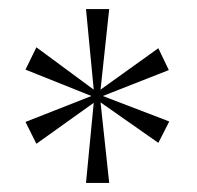

<svg xmlns="http://www.w3.org/2000/svg" viewBox="-20 -780 432 422"><path d="M169 -378 186 -554 60 -464 36 -512 181 -569 36 -627 60 -676 186 -583 169 -760H220L201 -583L328 -674L351 -626L206 -569L352 -513L328 -466L201 -555L220 -378Z"/></svg>

Font: Noto Serif Display Condensed Light
Style: Regular
Weight: 300
Width: 3
Designer: Monotype Design Team
Foundry: Monotype Imaging Inc.
Version: Version 2.009